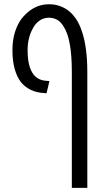

<svg xmlns="http://www.w3.org/2000/svg" viewBox="-20 -660 500 920"><path d="M324.2 240.2V-314.9Q324.2 -396 314.2 -450Q304.2 -503.9 284.2 -533.7Q271 -556.2 252.9 -565.7Q234.9 -575.2 214.8 -575.2Q189.5 -575.2 169.4 -561.3Q149.4 -547.4 137.7 -524.4Q124.5 -501 118.4 -474.6Q112.3 -448.2 112.3 -420.4Q112.3 -378.4 119.6 -349.6Q127 -320.8 140.6 -303.2Q152.3 -288.6 168 -281Q183.6 -273.4 206.1 -272.5L216.8 -271.5L203.1 -212.9L192.9 -213.9Q154.8 -215.8 126.2 -230Q97.7 -244.1 79.6 -267.6Q61 -291.5 50.3 -329.8Q39.6 -368.2 39.6 -419.4Q39.6 -460 48.3 -493.9Q57.1 -527.8 72.8 -554.7Q80.1 -567.4 90.6 -579.1Q101.1 -590.8 111.8 -600.1Q132.8 -618.7 158.7 -629.2Q184.6 -639.6 214.4 -639.6Q242.2 -639.6 264.6 -631.8Q287.1 -624 304.2 -611.8Q325.7 -596.2 343.3 -570.8Q360.8 -545.4 372.1 -510.7Q385.3 -472.7 391.8 -423.6Q398.4 -374.5 398.4 -314.9V240.2Z"/></svg>

Font: Open Sans Condensed
Style: Regular
Weight: 400
Width: 3
Designer: Monotype Design Team
Foundry: Monotype Imaging Inc.
Version: Version 3.000